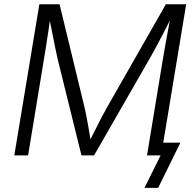

<svg xmlns="http://www.w3.org/2000/svg" viewBox="-20 -748 935 924"><path d="M48.8 0 169.4 -727.5H266.6L387.7 -227.5Q391.6 -210.9 395.8 -189Q399.9 -167 404.3 -142.6Q408.7 -118.2 412.6 -94.5Q416.5 -70.8 419.9 -50.3L402.3 -50.8Q412.6 -72.3 424.8 -96.2Q437 -120.1 449.2 -144.5Q461.4 -168.9 472.7 -190.4Q483.9 -211.9 493.2 -228L778.3 -727.5H876L755.4 0H687.5L763.7 -462.4Q767.6 -485.4 772.2 -512Q776.9 -538.6 782 -566.4Q787.1 -594.2 792.2 -621.8Q797.4 -649.4 801.8 -674.3L809.6 -673.8Q794.9 -644 779.5 -614Q764.2 -584 749.5 -556.2Q734.9 -528.3 721.7 -504.4Q708.5 -480.5 698.2 -462.4L432.6 0H372.1L257.8 -462.4Q252.4 -486.3 245.4 -520Q238.3 -553.7 230.7 -593.5Q223.1 -633.3 214.8 -674.3L223.6 -673.8Q220.2 -647.9 216.1 -619.9Q211.9 -591.8 207.5 -564Q203.1 -536.1 199.2 -510.3Q195.3 -484.4 191.4 -462.4L115.2 0ZM675.3 156.2 752.9 0H711.4L721.7 -61.5H848.1L741.2 156.2Z"/></svg>

Font: Inter 16pt Light
Style: Italic
Weight: 300
Italic angle: -9.3988°
Version: Version 4.001;git-66647c0bb